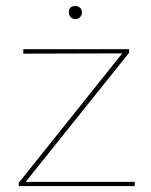

<svg xmlns="http://www.w3.org/2000/svg" viewBox="-20 -624 507 644"><path d="M233 -560Q223 -560 217 -566.5Q211 -573 211 -582Q211 -604 233 -604Q242 -604 248.5 -598Q255 -592 255 -582Q255 -573 248.5 -566.5Q242 -560 233 -560ZM66 -14H432V0H43V-11L390 -445L58 -444V-459H413V-447Z"/></svg>

Font: EauTestSC Thin
Style: Regular
Weight: 250
Designer: Christian Thalmann (Catharsis Fonts)
Version: Version 0.001;PS 000.001;hotconv 1.0.88;makeotf.lib2.5.64775